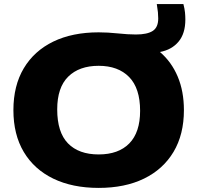

<svg xmlns="http://www.w3.org/2000/svg" viewBox="-20 -908 964 938"><path d="M462 10Q334 10 240.5 -35.2Q147 -80.5 96.2 -165.5Q45.5 -250.5 45.5 -370Q45.5 -489.5 96.2 -574.5Q147 -659.5 240.2 -704.8Q333.5 -750 462 -750Q506 -750 555.5 -744.8Q605 -739.5 644 -739.5Q699 -739.5 726 -756.8Q753 -774 753 -818Q753 -832.5 751.5 -848.5Q750 -864.5 746 -888H876Q882 -865 883.8 -847Q885.5 -829 885.5 -812.5Q885.5 -744.5 852.5 -704.8Q819.5 -665 761.5 -654Q818 -605.5 848.2 -533.8Q878.5 -462 878.5 -370Q878.5 -251 827.8 -166Q777 -81 683.8 -35.5Q590.5 10 462 10ZM462 -153.5Q559 -153.5 611.8 -207.5Q664.5 -261.5 664.5 -366.5Q664.5 -477 610.8 -531.8Q557 -586.5 462 -586.5Q367 -586.5 313.2 -533.5Q259.5 -480.5 259.5 -373.5Q259.5 -261.5 312.2 -207.5Q365 -153.5 462 -153.5Z"/></svg>

Font: Encode Sans Expanded Expanded ExtraBold
Style: Regular
Weight: 800
Width: 7
Designer: Multiple Designers
Foundry: Impallari Type
Version: Version 3.000; ttfautohint (v1.8.3) -l 8 -r 50 -G 200 -x 14 